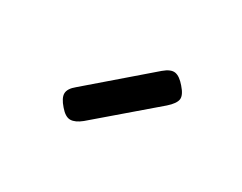

<svg xmlns="http://www.w3.org/2000/svg" viewBox="-32 -755 380 301"><g transform="rotate(-30 158.5 -604.0)"><path d="M213 -556 88 -600Q75 -605 70.5 -612.5Q66 -620 71 -634Q76 -649 83.5 -653Q91 -657 104 -652L233 -607Q247 -602 250 -594Q253 -586 248 -572Q243 -557 235.5 -554Q228 -551 213 -556Z"/></g></svg>

Font: Fredoka SemiCondensed Light
Style: Regular
Weight: 300
Width: 4
Designer: Ben Nathan
Foundry: Milena B. Brandão, Ben Nathan
Version: Version 2.001